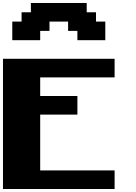

<svg xmlns="http://www.w3.org/2000/svg" viewBox="-20 -1270 915 1290"><path d="M0 0H750V-125H250V-500H500V-625H250V-750H750V-875H0ZM500 -1000H687.5V-1125H625V-1187.5H562.5V-1250H187.5V-1187.5H125V-1125H62.5V-1000H250V-1062.5H312.5V-1125H437.5V-1062.5H500Z"/></svg>

Font: Faithful 32x
Style: Bold
Weight: 400
Foundry: Faithful Resource Pack
Version: Version 1.0; January 27, 2023